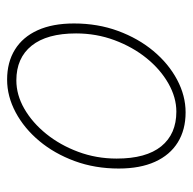

<svg xmlns="http://www.w3.org/2000/svg" viewBox="-21 -509 542 540"><g transform="rotate(90 250.0 -239.0)"><path d="M204 12Q155 12 119.5 -10Q84 -32 65 -74Q46 -116 46 -176Q46 -243 67 -300Q88 -357 123.5 -399.5Q159 -442 204 -466Q249 -490 296 -490Q345 -490 380.5 -468Q416 -446 435 -404Q454 -362 454 -302Q454 -235 433 -178Q412 -121 376.5 -78.5Q341 -36 296 -12Q251 12 204 12ZM206 -14Q247 -14 286 -36.5Q325 -59 356.5 -98Q388 -137 407 -188Q426 -239 426 -296Q426 -379 391.5 -421.5Q357 -464 294 -464Q254 -464 214.5 -441.5Q175 -419 143.5 -380Q112 -341 93 -290Q74 -239 74 -182Q74 -100 108.5 -57Q143 -14 206 -14Z"/></g></svg>

Font: Source Sans 3 ExtraLight
Style: Italic
Weight: 250
Italic angle: -11°
Designer: Paul D. Hunt
Foundry: Adobe
Version: Version 3.046;hotconv 1.0.118;makeotfexe 2.5.65603